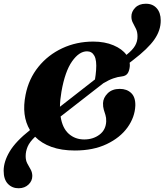

<svg xmlns="http://www.w3.org/2000/svg" viewBox="-62 -792 879 1025"><path d="M505 -144Q505.5 -163.5 501 -177.8Q496.5 -192 492 -206.8Q487.5 -221.5 488 -241.5Q489 -270 512.8 -293.8Q536.5 -317.5 577.5 -317.5Q615 -317.5 638.2 -295.5Q661.5 -273.5 660.5 -228.5Q658 -166.5 618.8 -111.8Q579.5 -57 507.8 -22.8Q436 11.5 337.5 11.5Q266 11.5 212.8 -7.8Q159.5 -27 125.5 -62Q96 -34 85.5 -9Q75 16 75 41.5Q75 64.5 83.8 80.8Q92.5 97 101.2 112Q110 127 110.5 147Q110.5 174 90.2 193.2Q70 212.5 38.5 213Q3.5 213.5 -19.5 189.8Q-42.5 166 -42.5 119.5Q-42.5 71 -10.5 17Q21.5 -37 98 -97.5Q52 -174 74.5 -286Q91.5 -371.5 143 -435.2Q194.5 -499 270.5 -534.5Q346.5 -570 436 -570Q497 -570 543.8 -550.2Q590.5 -530.5 613 -499Q646 -525 659.2 -548.2Q672.5 -571.5 672 -598Q672 -621 664 -637.8Q656 -654.5 647.8 -669.5Q639.5 -684.5 639.5 -703Q639 -729.5 659.8 -750.8Q680.5 -772 716 -772Q752.5 -772.5 774.2 -748.5Q796 -724.5 796 -683Q796.5 -630.5 762.2 -581.2Q728 -532 648 -471L630 -457Q631.5 -448.5 631 -439Q629 -415 619.8 -400.8Q610.5 -386.5 588.5 -384Q567 -382 542.8 -373.5Q518.5 -365 489.5 -347.5L261.5 -170Q271 -108 305 -77.8Q339 -47.5 387.5 -47.5Q435 -47.5 469 -73Q503 -98.5 505 -144ZM266 -302.5Q258.5 -259.5 258 -222L445 -368Q449 -391 451 -417Q455 -469.5 442 -493.8Q429 -518 402.5 -518Q360.5 -518 322.8 -464.5Q285 -411 266 -302.5Z"/></svg>

Font: Fraunces 72pt Soft
Style: Bold Italic
Weight: 700
Italic angle: -16°
Version: Version 1.000;[b76b70a41]